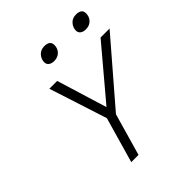

<svg xmlns="http://www.w3.org/2000/svg" viewBox="-231 -1000 1145 1145"><g transform="rotate(-45 341.5 -428.0)"><path d="M343 -322 313 -228 175 -655H241ZM296 -297H357L272 0H211ZM328 -324 607 -655H683L297 -207ZM313 -751Q291 -751 278 -761Q265 -771 265 -788Q265 -814 283.5 -835Q302 -856 333 -856Q381 -856 381 -818Q381 -789 362 -770Q343 -751 313 -751ZM580 -751Q558 -751 545 -761Q532 -771 532 -788Q532 -814 550.5 -835Q569 -856 600 -856Q623 -856 635.5 -847Q648 -838 648 -818Q648 -789 629 -770Q610 -751 580 -751Z"/></g></svg>

Font: Intel One Mono Light
Style: Italic
Weight: 300
Italic angle: -16°
Monospace: yes
Designer: Fred Shallcrass
Foundry: Frere-Jones Type LLC
Version: Version 1.004